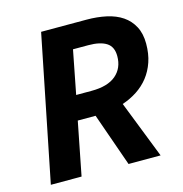

<svg xmlns="http://www.w3.org/2000/svg" viewBox="-99 -743 793 833"><g transform="rotate(-15 298.0 -326.0)"><path d="M28 0 159 -652H363Q411 -652 452 -643Q493 -634 522.5 -614Q552 -594 569 -562Q586 -530 586 -485Q586 -439 573.5 -402.5Q561 -366 539 -338Q517 -310 486.5 -290Q456 -270 420 -258L521 0H377L293 -239H213L166 0ZM235 -348H304Q377 -348 414 -379.5Q451 -411 451 -465Q451 -507 423 -525Q395 -543 342 -543H273Z"/></g></svg>

Font: TypoPRO Source Sans Pro
Style: Bold Italic
Weight: 700
Italic angle: -11°
Designer: Paul D. Hunt
Foundry: Adobe Systems Incorporated
Version: Version 1.075;PS 2.000;hotconv 1.0.86;makeotf.lib2.5.63406